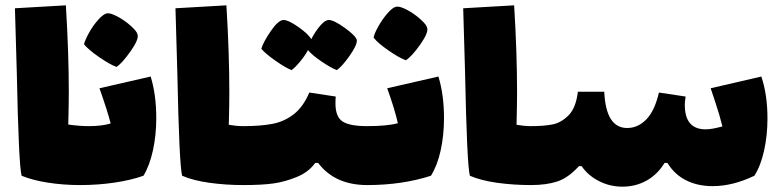

<svg xmlns="http://www.w3.org/2000/svg" viewBox="-20 -659 2934 720"><path d="M566 -216Q566 -152 553.5 -95Q541 -38 518 0Q470 17 408 26Q346 35 281 35Q218 35 160 26Q102 17 61 0Q50 -42 43 -386L36 -628L227 -639Q238 -461 238 -314Q238 -268 236 -192Q277 -186 314 -186Q362 -186 395 -196Q384 -240 353 -328L545 -372Q566 -304 566 -216ZM295 -493Q299 -509 313.5 -535.5Q328 -562 347.5 -584Q367 -606 381 -609Q394 -611 420.5 -597Q447 -583 470.5 -562Q494 -541 496 -529Q501 -511 469.5 -466.5Q438 -422 417 -408Q392 -417 351.5 -445Q311 -473 295 -493Z M924 -76Q924 -19 917 8Q910 35 892 35Q827 35 765.5 26.5Q704 18 663 0Q652 -42 645 -386L638 -628L829 -639Q840 -461 840 -312Q840 -267 838 -191Q867 -186 892 -186Q911 -186 917.5 -159Q924 -132 924 -76Z M1389 -76Q1389 -19 1382 8Q1375 35 1357 35Q1236 35 1173 -48H1162Q1137 -13 1092 5Q1048 23 1005 29Q962 35 892 35Q874 35 867 8Q860 -19 860 -76Q860 -132 866.5 -159Q873 -186 892 -186Q957 -186 1001.5 -194.5Q1046 -203 1081.5 -230.5Q1117 -258 1140 -312L1239 -297Q1238 -287 1238 -271Q1238 -221 1264.5 -203.5Q1291 -186 1357 -186Q1376 -186 1382.5 -159Q1389 -132 1389 -76ZM1243 -396Q1220 -405 1185.5 -428.5Q1151 -452 1135 -471Q1123 -449 1104 -426.5Q1085 -404 1073 -396Q1049 -406 1012 -432Q975 -458 960 -476Q967 -501 995.5 -542.5Q1024 -584 1043 -584Q1062 -584 1100 -557Q1138 -530 1147 -512Q1163 -542 1181 -563Q1199 -584 1213 -584Q1232 -584 1273 -554.5Q1314 -525 1318 -509Q1320 -491 1291.5 -450.5Q1263 -410 1243 -396Z M1645 -216Q1645 -152 1632.5 -95Q1620 -38 1596 0Q1488 35 1357 35Q1339 35 1332 8Q1325 -19 1325 -76Q1325 -132 1331.5 -159Q1338 -186 1357 -186Q1432 -186 1472 -197Q1461 -247 1432 -328L1624 -372Q1645 -304 1645 -216ZM1381 -518Q1384 -534 1399 -560.5Q1414 -587 1433 -609Q1452 -631 1466 -634Q1480 -636 1506.5 -622Q1533 -608 1556.5 -587Q1580 -566 1582 -554Q1587 -536 1555.5 -491.5Q1524 -447 1502 -433Q1477 -442 1436.5 -470Q1396 -498 1381 -518Z M2003 -76Q2003 -19 1996 8Q1989 35 1971 35Q1906 35 1844.5 26.5Q1783 18 1742 0Q1731 -42 1724 -386L1717 -628L1908 -639Q1919 -461 1919 -312Q1919 -267 1917 -191Q1946 -186 1971 -186Q1990 -186 1996.5 -159Q2003 -132 2003 -76Z M2858 -215Q2858 -152 2845.5 -95Q2833 -38 2809 0Q2728 39 2652 39Q2596 39 2552.5 17Q2509 -5 2483 -48H2472Q2446 -5 2405 18Q2364 41 2314 41Q2267 41 2226 20Q2185 -1 2161 -36H2151Q2111 8 2070 21.5Q2029 35 1971 35Q1953 35 1946 8Q1939 -19 1939 -76Q1939 -132 1945.5 -159Q1952 -186 1971 -186Q2020 -186 2052.5 -192.5Q2085 -199 2112.5 -227Q2140 -255 2147 -315H2246Q2252 -179 2332 -179Q2372 -179 2403.5 -211Q2435 -243 2451 -312L2551 -297Q2548 -276 2548 -266Q2548 -174 2626 -174Q2650 -174 2689 -185Q2678 -230 2663 -274Q2648 -318 2645 -328L2835 -372Q2858 -304 2858 -215Z"/></svg>

Font: Lalezar
Style: Regular
Weight: 400
Designer: Borna Izadpanah
Foundry: Borna Izadpanah
Version: Version 1.003;November 28, 2018;FontCreator 11.5.0.2421 64-b